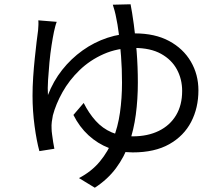

<svg xmlns="http://www.w3.org/2000/svg" viewBox="-20 -813 1040 897"><path d="M245 -711Q241 -701 238 -689Q235 -677 232 -664Q227 -640 221 -602Q215 -564 211 -521.5Q207 -479 204.5 -439Q202 -399 204 -369Q229 -434 270.5 -486.5Q312 -539 366 -577.5Q420 -616 482 -636.5Q544 -657 610 -657Q704 -657 770 -621.5Q836 -586 871.5 -525.5Q907 -465 907 -391Q907 -309 873 -243.5Q839 -178 771 -139.5Q703 -101 600 -101Q542 -101 489 -121.5Q436 -142 393.5 -181Q351 -220 323 -276L371 -332Q395 -284 427 -248.5Q459 -213 502 -194.5Q545 -176 600 -176Q670 -176 722 -201.5Q774 -227 802.5 -274.5Q831 -322 831 -388Q831 -443 806.5 -488.5Q782 -534 732.5 -561.5Q683 -589 607 -589Q529 -589 464.5 -560.5Q400 -532 351.5 -485Q303 -438 272 -382.5Q241 -327 227 -274Q224 -260 222 -244Q220 -228 221 -212Q221 -201 223.5 -183.5Q226 -166 228.5 -148.5Q231 -131 234 -118L164 -107Q151 -154 141.5 -224.5Q132 -295 132 -366Q132 -408 135 -453Q138 -498 142.5 -540.5Q147 -583 151 -617.5Q155 -652 158 -672Q159 -685 159.5 -696.5Q160 -708 159 -718ZM590 -793Q597 -758 605 -700Q613 -642 618.5 -571.5Q624 -501 624 -427Q624 -349 614.5 -277.5Q605 -206 583 -143Q561 -80 522 -27.5Q483 25 423 64L349 19Q408 -12 446.5 -58.5Q485 -105 508 -162.5Q531 -220 540.5 -287Q550 -354 550 -427Q550 -492 545.5 -550.5Q541 -609 535 -656Q529 -703 523 -729Q520 -746 515.5 -762.5Q511 -779 507 -791Z"/></svg>

Font: Noto Sans KR
Style: Regular
Weight: 400
Designer: Ryoko NISHIZUKA  (kana, bopomofo & ideographs); Paul D. Hunt (Latin, Greek & Cyrillic); Sandoll Communications , Soo-you
Foundry: Adobe
Version: Version 2.004-H2;hotconv 1.0.118;makeotfexe 2.5.65603